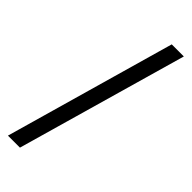

<svg xmlns="http://www.w3.org/2000/svg" viewBox="-240 -739 762 762"><g transform="rotate(45 140.5 -358.0)"><path d="M4.9 0 208.5 -715.8H276.4L72.3 0Z"/></g></svg>

Font: Arian AMU
Style: Regular
Weight: 400
Designer: Ruben Hakobyan (Tarumian)
Foundry: Ruben Hakobyan (Tarumian)
Version: Version 4.003